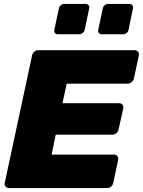

<svg xmlns="http://www.w3.org/2000/svg" viewBox="-20 -955 726 975"><path d="M26 0Q15 0 8.5 -7.5Q2 -15 4 -26L143 -674Q145 -685 154 -692.5Q163 -700 174 -700H664Q675 -700 681 -692.5Q687 -685 685 -674L660 -556Q658 -546 648.5 -538Q639 -530 628 -530H319L297 -431H584Q595 -431 601.5 -423.5Q608 -416 606 -405L582 -297Q580 -286 570.5 -278.5Q561 -271 550 -271H263L242 -170H559Q570 -170 576 -162Q582 -154 580 -143L555 -26Q553 -15 544 -7.5Q535 0 524 0ZM497 -781Q487 -781 482 -787.5Q477 -794 479 -804L502 -912Q504 -922 511.5 -928.5Q519 -935 529 -935H637Q647 -935 652 -928.5Q657 -922 655 -912L633 -804Q631 -794 623 -787.5Q615 -781 605 -781ZM274 -781Q264 -781 259 -787.5Q254 -794 256 -804L279 -912Q281 -922 288.5 -928.5Q296 -935 306 -935H414Q424 -935 429.5 -928.5Q435 -922 433 -912L410 -804Q408 -794 400 -787.5Q392 -781 382 -781Z"/></svg>

Font: Rubik ExtraBold
Style: Italic
Weight: 800
Italic angle: -12°
Designer: Hubert and Fischer
Foundry: Hubert and Fischer
Version: Version 2.300;gftools[0.9.30]